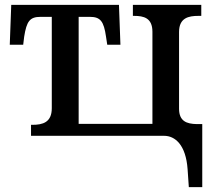

<svg xmlns="http://www.w3.org/2000/svg" viewBox="-20 -556 870 786"><path d="M753 210H808V-48H785C745 -49 713 -59 713 -111V-425C713 -483 752 -491 792 -491H804V-536H524V-491H529C568 -491 604 -483 604 -426V-49H302V-487H348C391 -487 405 -469 414 -406L419 -373H473L467 -536H26L20 -373H75L79 -406C89 -469 102 -487 146 -487H192V-113C192 -55 155 -45 113 -45H107V0H652C696 0 741 36 748 137Z"/></svg>

Font: Noto Serif Thai Medium
Style: Regular
Weight: 500
Designer: Monotype Design Team
Foundry: Monotype Imaging Inc.
Version: Version 1.901;PS 001.901;hotconv 1.0.88;makeotf.lib2.5.64775